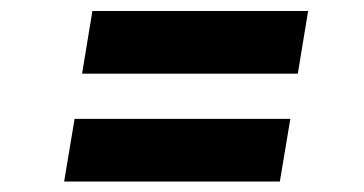

<svg xmlns="http://www.w3.org/2000/svg" viewBox="-20 -476 674 356"><path d="M151.3 -455.6H551.3L532.2 -339.4H132.2ZM118.3 -255.6H518.3L498.9 -139.4H98.9Z"/></svg>

Font: Oak Sans Light Italic
Style: Regular
Weight: 400
Italic angle: -9.5°
Foundry: Erik Kennedy, Walven
Version: Version 1.000;Glyphs 3.1.2 (3151)